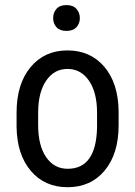

<svg xmlns="http://www.w3.org/2000/svg" viewBox="-20 -740 542 769"><path d="M46.4 -288.6Q46.4 -403.8 102.3 -470.9Q158.2 -538.1 250 -538.1Q341.8 -538.1 397.7 -472.7Q453.6 -407.2 455.1 -294.4V-238.8Q455.1 -124 399.4 -57.1Q343.8 9.8 251 9.8Q159.2 9.8 103.8 -55.2Q48.3 -120.1 46.4 -231ZM132.8 -238.8Q132.8 -157.2 164.8 -110.6Q196.8 -64 251 -64Q365.2 -64 368.7 -229V-288.6Q368.7 -369.6 336.4 -416.7Q304.2 -463.9 250 -463.9Q196.8 -463.9 164.8 -416.7Q132.8 -369.6 132.8 -289.1ZM192.9 -667.5Q192.9 -689.5 206.3 -704.6Q219.7 -719.7 246.1 -719.7Q272.5 -719.7 286.1 -704.6Q299.8 -689.5 299.8 -667.5Q299.8 -645.5 286.1 -630.9Q272.5 -616.2 246.1 -616.2Q219.7 -616.2 206.3 -630.9Q192.9 -645.5 192.9 -667.5Z"/></svg>

Font: Roboto Condensed
Style: Regular
Weight: 400
Designer: Google
Version: Version 2.001047; 2015